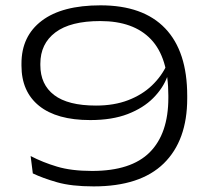

<svg xmlns="http://www.w3.org/2000/svg" viewBox="-20 -670 768 702"><path d="M347.5 -650.5Q503.5 -650.5 584 -566.2Q664.5 -482 664.5 -320V-310Q664.5 -156.5 578.8 -72.5Q493 11.5 322.5 11.5Q241.5 11.5 189 -3.5Q136.5 -18.5 100 -36L92 -99.5Q136 -76.5 188.5 -60.8Q241 -45 316.5 -45Q459.5 -45 527.5 -113.2Q595.5 -181.5 595.5 -312V-321Q595.5 -459.5 532 -526.2Q468.5 -593 346.5 -593Q237.5 -593 182.5 -551.5Q127.5 -510 127.5 -437V-432Q127.5 -361 178 -322.5Q228.5 -284 331 -284Q397.5 -284 448.8 -303.8Q500 -323.5 535.5 -357.5Q571 -391.5 590.5 -434L606 -390.5H592Q576.5 -348 540.2 -311.5Q504 -275 447 -253Q390 -231 310 -231Q187.5 -231 123 -283Q58.5 -335 58.5 -430V-437.5Q58.5 -538 132.8 -594.2Q207 -650.5 347.5 -650.5Z"/></svg>

Font: Anek Latin Expanded Light
Style: Regular
Weight: 300
Width: 7
Designer: Yesha Goshar
Foundry: Ek Type
Version: Version 1.003